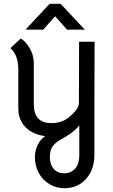

<svg xmlns="http://www.w3.org/2000/svg" viewBox="-20 -721 598 1017"><path d="M165 112Q165 77 179.5 47Q194 17 219 0Q152 -9 114.5 -48Q77 -87 77 -146V-352Q77 -430 35 -466L90 -517Q115 -503 136.5 -467Q158 -431 159 -390V-171Q159 -119 182 -94Q205 -69 253 -69Q292 -69 321 -84Q350 -99 381 -135Q398 -155 398 -178L399 -500H481L480 -145V100Q480 178 435.5 227Q391 276 321 276Q278 276 242 254.5Q206 233 185.5 195.5Q165 158 165 112ZM400 104V-57Q381 -32 351 -12Q326 5 309 14Q273 33 258.5 54.5Q244 76 244 110Q244 150 264.5 173.5Q285 197 320 197Q357 197 378.5 171.5Q400 146 400 104ZM243 -701H301L429 -564H335L272 -635L209 -564H115Z"/></svg>

Font: Bellota
Style: Bold
Weight: 700
Designer: Kemie Guaida
Foundry: Kemie Guaida
Version: Version 4.001